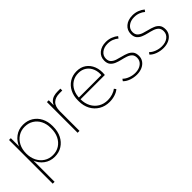

<svg xmlns="http://www.w3.org/2000/svg" viewBox="51 -1185 2088 2088"><g transform="rotate(-45 1095.5 -141.0)"><path d="M88 200V-472H116V-331L112 -336Q136 -402 189 -442Q242 -482 312 -482Q377 -482 426.5 -451.5Q476 -421 503.5 -367.5Q531 -314 531 -244V-235Q531 -163 503.5 -108Q476 -53 426.5 -21.5Q377 10 312 10Q242 10 189 -29.5Q136 -69 113 -135L117 -140V200ZM310 -17Q367 -17 410.5 -45Q454 -73 478 -122Q502 -171 502 -235V-244Q502 -306 478 -353Q454 -400 410.5 -427Q367 -454 310 -454Q254 -454 210 -426Q166 -398 141 -349Q116 -300 116 -236Q116 -172 141 -122.5Q166 -73 210 -45Q254 -17 310 -17Z M671 0V-472H699V-376L693 -378Q705 -416 726 -436Q747 -456 775 -464Q803 -472 835 -472H878V-443H834Q772 -443 736 -409.5Q700 -376 700 -300V0Z M1155 10Q1087 10 1034 -21.5Q981 -53 951.5 -108Q922 -163 922 -235V-245Q922 -315 949 -368Q976 -421 1024.5 -451.5Q1073 -482 1136 -482Q1199 -482 1244 -450.5Q1289 -419 1311 -363.5Q1333 -308 1325 -235H943V-261H1308L1296 -246Q1303 -308 1284 -355Q1265 -402 1226.5 -428Q1188 -454 1136 -454Q1081 -454 1039.5 -427.5Q998 -401 974.5 -354Q951 -307 951 -245V-235Q951 -171 977 -122Q1003 -73 1049 -45.5Q1095 -18 1155 -18Q1194 -18 1229.5 -29.5Q1265 -41 1288 -60L1305 -38Q1280 -16 1240 -3Q1200 10 1155 10Z M1575 10Q1529 10 1485 -5.5Q1441 -21 1415 -49L1431 -71Q1455 -46 1495 -31Q1535 -16 1575 -16Q1633 -16 1669.5 -44.5Q1706 -73 1706 -119Q1706 -156 1686 -176Q1666 -196 1634.5 -206.5Q1603 -217 1568 -225Q1533 -233 1501.5 -246Q1470 -259 1450 -283Q1430 -307 1430 -350Q1430 -409 1473.5 -445.5Q1517 -482 1586 -482Q1628 -482 1664 -468Q1700 -454 1726 -432L1710 -410Q1687 -430 1655.5 -442.5Q1624 -455 1586 -455Q1530 -455 1494 -426Q1458 -397 1458 -352Q1458 -316 1478 -296Q1498 -276 1529.5 -265.5Q1561 -255 1596.5 -246.5Q1632 -238 1663.5 -225Q1695 -212 1715 -187.5Q1735 -163 1735 -119Q1735 -81 1714.5 -52Q1694 -23 1658 -6.5Q1622 10 1575 10Z M1984 10Q1938 10 1894 -5.5Q1850 -21 1824 -49L1840 -71Q1864 -46 1904 -31Q1944 -16 1984 -16Q2042 -16 2078.5 -44.5Q2115 -73 2115 -119Q2115 -156 2095 -176Q2075 -196 2043.5 -206.5Q2012 -217 1977 -225Q1942 -233 1910.5 -246Q1879 -259 1859 -283Q1839 -307 1839 -350Q1839 -409 1882.5 -445.5Q1926 -482 1995 -482Q2037 -482 2073 -468Q2109 -454 2135 -432L2119 -410Q2096 -430 2064.5 -442.5Q2033 -455 1995 -455Q1939 -455 1903 -426Q1867 -397 1867 -352Q1867 -316 1887 -296Q1907 -276 1938.5 -265.5Q1970 -255 2005.5 -246.5Q2041 -238 2072.5 -225Q2104 -212 2124 -187.5Q2144 -163 2144 -119Q2144 -81 2123.5 -52Q2103 -23 2067 -6.5Q2031 10 1984 10Z"/></g></svg>

Font: SUSE Thin
Style: Regular
Weight: 250
Designer: Rene Bieder
Foundry: SUSE
Version: Version 1.000